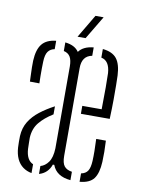

<svg xmlns="http://www.w3.org/2000/svg" viewBox="-85 -805 642 869"><g transform="rotate(10 236.0 -371.0)"><path d="M42 -402.5Q41.5 -418 40.8 -434.8Q40 -451.5 39.8 -468.2Q39.5 -485 40 -498.5Q42.5 -550 62.8 -575.2Q83 -600.5 127 -605V-566.5Q107.5 -563 97 -548.5Q86.5 -534 85.5 -502Q85 -489.5 84.8 -472.2Q84.5 -455 84.8 -436.8Q85 -418.5 85.5 -402ZM300 5Q234 -1 216 -50.5H209.5Q203 -31 189 -17.2Q175 -3.5 155 2V-34.5Q176 -40 191.2 -61.2Q206.5 -82.5 208 -125V-501Q208 -530 198.8 -545.5Q189.5 -561 169 -565.5V-605Q191.5 -602.5 207 -594.5Q222.5 -586.5 232 -572.5Q252 -600.5 299.5 -605V-566.5Q253 -558 253 -502V-98.5Q253 -65.5 264.5 -51.2Q276 -37 300 -33.5ZM294.5 -299V-335.5H383.5Q384.5 -394 384.5 -436.2Q384.5 -478.5 383.5 -502Q379.5 -558 341.5 -565.5V-605Q386 -600.5 405.8 -575.5Q425.5 -550.5 428 -498.5Q428.5 -482.5 429 -454.5Q429.5 -426.5 429.2 -387.8Q429 -349 427 -299ZM121 4Q98.5 0 81 -12.8Q63.5 -25.5 53.2 -47.2Q43 -69 41 -99Q40.5 -113 40.2 -126Q40 -139 40.5 -152Q42.5 -190 60 -218.5Q77.5 -247 106.8 -269.8Q136 -292.5 173 -312V-275Q133.5 -250.5 110.5 -222.2Q87.5 -194 85.5 -152Q85.5 -143.5 85.8 -129.8Q86 -116 86.5 -101.5Q89.5 -50 121 -36.5ZM342 5V-33.5Q363 -37.5 372.5 -52.2Q382 -67 383.5 -98.5Q384.5 -119 384.2 -143.8Q384 -168.5 382.5 -199H427Q428.5 -172.5 428.8 -147.5Q429 -122.5 428 -101.5Q425.5 -49.5 406.8 -24.2Q388 1 342 5ZM219 -640 282.5 -747H320L256 -640Z"/></g></svg>

Font: Big Shoulders Stencil Display Thin Light
Style: Regular
Weight: 300
Version: Version 2.001